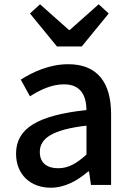

<svg xmlns="http://www.w3.org/2000/svg" viewBox="-20 -864 615 897"><path d="M246 -647H362L488 -801L441 -844L306 -724H302L167 -844L120 -801ZM217 13C283 13 342 -20 392 -63H396L405 0H499V-331C499 -477 436 -564 299 -564C211 -564 134 -528 77 -492L120 -414C167 -444 221 -470 279 -470C360 -470 383 -414 384 -350C155 -325 55 -264 55 -146C55 -49 122 13 217 13ZM252 -78C203 -78 166 -100 166 -154C166 -216 221 -258 384 -277V-142C339 -101 300 -78 252 -78Z"/></svg>

Font: Noto Sans JP Medium
Style: Regular
Weight: 500
Designer: Ryoko NISHIZUKA  (kana, bopomofo & ideographs); Paul D. Hunt (Latin, Greek & Cyrillic); Sandoll Communications , Soo-you
Foundry: Adobe
Version: Version 2.002;hotconv 1.0.116;makeotfexe 2.5.65601